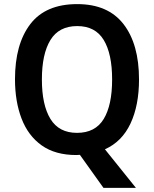

<svg xmlns="http://www.w3.org/2000/svg" viewBox="-20 -745 750 935"><path d="M657 -358Q657 -232 615.5 -143.5Q574 -55 491 -18L642 170H484L369 9Q365 9 360.5 9.5Q356 10 352 10Q249 10 183 -37Q117 -84 85 -167.5Q53 -251 53 -359Q53 -530 127.5 -627.5Q202 -725 356 -725Q506 -725 581.5 -627.5Q657 -530 657 -358ZM184 -358Q184 -234 225.5 -166Q267 -98 355 -98Q444 -98 485 -165.5Q526 -233 526 -358Q526 -483 485 -550.5Q444 -618 356 -618Q267 -618 225.5 -550Q184 -482 184 -358Z"/></svg>

Font: Noto Sans Lao UI SemCond SemBd
Style: Regular
Weight: 600
Width: 4
Designer: Monotype Design Team
Foundry: Monotype Imaging Inc.
Version: Version 2.000; ttfautohint (v1.8.4.7-5d5b)